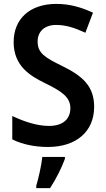

<svg xmlns="http://www.w3.org/2000/svg" viewBox="-20 -810 542 985"><path d="M463 -262C463 -368 404 -420 298 -472C210 -515 173 -538 173 -597C173 -647 207 -682 268 -682C317 -682 362 -668 418 -642L457 -745C394 -774 335 -790 269 -790C134 -790 50 -714 50 -594C50 -472 134 -421 210 -384C295 -342 341 -313 341 -255C341 -202 306 -164 231 -164C167 -164 100 -188 43 -215V-95C94 -69 160 -56 226 -56C371 -56 463 -135 463 -262ZM313 5V-5H197C193 38 177 106 166 143V155H237C268 108 297 49 313 5Z"/></svg>

Font: Noto Sans Malayalam UI SemiCondensed SemiBold
Style: Regular
Weight: 600
Width: 4
Designer: Jelle Bosma - Monotype Design Team
Foundry: Monotype Imaging Inc.
Version: Version 2.104